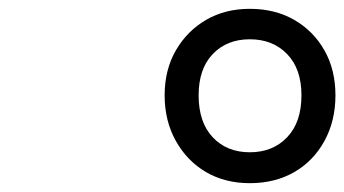

<svg xmlns="http://www.w3.org/2000/svg" viewBox="-20 -1308 780 435"><path d="M546 -893Q490 -893 447 -918Q404 -943 378.5 -988.5Q353 -1034 353 -1092Q353 -1150 378.5 -1194Q404 -1238 447 -1263Q490 -1288 546 -1288Q603 -1288 646.5 -1263Q690 -1238 715 -1194Q740 -1150 740 -1092Q740 -1034 715 -988.5Q690 -943 646.5 -918Q603 -893 546 -893ZM546 -963Q598 -963 630.5 -997Q663 -1031 663 -1092Q663 -1152 630.5 -1185.5Q598 -1219 546 -1219Q494 -1219 462 -1185.5Q430 -1152 430 -1092Q430 -1031 462 -997Q494 -963 546 -963Z"/></svg>

Font: Playwrite NL
Style: Regular
Weight: 400
Designer: Veronika Burian, José Scaglione
Foundry: TypeTogether
Version: Version 1.002